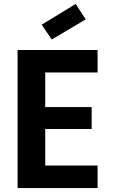

<svg xmlns="http://www.w3.org/2000/svg" viewBox="-20 -952 572 972"><path d="M474 -585H209V-410H444V-299H209V-114H474V0H69V-699H474ZM414 -854 242 -752 191 -827 363 -932Z"/></svg>

Font: SVN-Poppins SemiBold
Style: Regular
Weight: 600
Designer: Ninad Kale (Devanagari), Jonny Pinhorn (Latin)
Foundry: Indian Type Foundry
Version: Version 3.002 2017